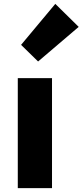

<svg xmlns="http://www.w3.org/2000/svg" viewBox="-20 -973 427 993"><path d="M72 0H249V-569H72ZM177 -655 387 -834 266 -953 89 -741Z"/></svg>

Font: Noto Sans CJK Black
Style: Bold
Weight: 900
Designer: Ryoko NISHIZUKA (kana & ideographs); Paul D. Hunt (Latin, Greek & Cyrillic); Wenlong ZHANG (bopomofo); Sandoll Communica
Foundry: Adobe Systems Incorporated
Version: Version 1.000;PS 1;hotconv 1.0.78;makeotf.lib2.5.61930